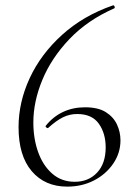

<svg xmlns="http://www.w3.org/2000/svg" viewBox="-20 -681 505 714"><path d="M296 -282Q345 -282 373.5 -264Q402 -246 415 -218Q428 -190 428 -159Q428 -112 401 -72.5Q374 -33 329.5 -10Q285 13 230 13Q147 13 98 -44.5Q49 -102 49 -208Q49 -301 90.5 -390.5Q132 -480 211 -551.5Q290 -623 400 -661Q404 -662 406 -657Q408 -652 405 -650Q305 -606 238 -535.5Q171 -465 137.5 -384Q104 -303 104 -226Q104 -165 122 -115Q140 -65 174.5 -35Q209 -5 258 -5Q309 -5 341 -39Q373 -73 373 -133Q373 -185 347.5 -221Q322 -257 267 -257Q239 -257 214.5 -245Q190 -233 160 -206Q158 -203 153 -206.5Q148 -210 150 -213Q177 -247 214 -264.5Q251 -282 296 -282Z"/></svg>

Font: Cormorant Light
Style: Regular
Weight: 300
Designer: Christian Thalmann (Catharsis Fonts)
Foundry: Catharsis Fonts
Version: Version 4.000